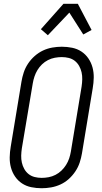

<svg xmlns="http://www.w3.org/2000/svg" viewBox="-20 -991 540 1019"><path d="M201 8Q173 8 146 2.5Q119 -3 97 -17.5Q75 -32 60 -54Q45 -76 38 -102Q31 -128 31.5 -156Q32 -184 37 -213L94 -558Q98 -582 106 -606.5Q114 -631 129 -653.5Q144 -676 164.5 -694Q185 -712 208.5 -723Q232 -734 257.5 -738.5Q283 -743 308 -743Q336 -743 363 -737.5Q390 -732 412 -717.5Q434 -703 449 -681Q464 -659 471 -633Q478 -607 477.5 -579Q477 -551 472 -522L415 -177Q411 -153 403 -128.5Q395 -104 380 -81.5Q365 -59 345 -41Q325 -23 301 -12Q277 -1 251.5 3.5Q226 8 201 8ZM201 -47Q219 -47 238 -50.5Q257 -54 274.5 -63Q292 -72 306 -85.5Q320 -99 330.5 -115.5Q341 -132 347 -150Q353 -168 356 -186L413 -531Q416 -551 416.5 -570Q417 -589 413 -607Q409 -625 400 -641Q391 -657 377 -668Q363 -679 345 -683.5Q327 -688 308 -688Q290 -688 271 -684.5Q252 -681 234.5 -672Q217 -663 203 -649.5Q189 -636 179 -619.5Q169 -603 163 -585Q157 -567 154 -549L96 -204Q93 -184 92.5 -165Q92 -146 96 -128Q100 -110 109 -94Q118 -78 132 -67Q146 -56 164 -51.5Q182 -47 201 -47ZM234 -804 197 -836 317 -971H393L466 -832L422 -808L348 -924Z"/></svg>

Font: Iosevka Term Curly Lt Obl
Style: Regular
Weight: 300
Italic angle: -9°
Designer: Belleve Invis
Foundry: Belleve Invis
Version: Version 32.3.0